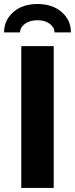

<svg xmlns="http://www.w3.org/2000/svg" viewBox="-25 -928 370 948"><path d="M80.1 -700.2H240.2V0H80.1ZM244.1 -768.1Q244.1 -793 220.5 -810.5Q196.8 -828.1 160.2 -828.1Q122.1 -828.1 98.1 -810.5Q74.2 -793 74.2 -768.1H-4.9Q-4.9 -828.6 40.8 -868.4Q86.4 -908.2 160.2 -908.2Q233.9 -908.2 279.5 -868.4Q325.2 -828.6 325.2 -768.1Z"/></svg>

Font: Gully
Style: Bold
Weight: 700
Designer: jaikishan Patel
Foundry: MagicType
Version: Version 1.000;Glyphs 3.2 (3242)